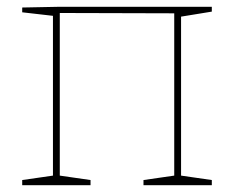

<svg xmlns="http://www.w3.org/2000/svg" viewBox="-20 -542 685 562"><path d="M45 0V-15L142 -29L135 -21V-502L141 -495L45 -506V-520L147 -522H600V-508L502 -492L510 -499V-21L503 -29L600 -15V0H400V-15L497 -29L490 -21V-512L499 -503L147 -504L155 -512V-21L148 -29L245 -15V0Z"/></svg>

Font: Bitter Thin
Style: Regular
Weight: 100
Designer: Sol Matas, and Bitter project Authors
Foundry: Sol Matas
Version: Version 2.002